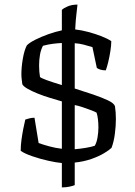

<svg xmlns="http://www.w3.org/2000/svg" viewBox="-20 -700 587 835"><path d="M249 115V9Q225 7 189.5 -1Q154 -9 120.5 -20.5Q87 -32 70 -44Q70 -68 73.5 -93Q77 -118 81.5 -141Q86 -164 90 -180Q96 -182 107 -185Q118 -188 130 -188L148 -78Q167 -71 194.5 -63.5Q222 -56 249 -53V-259Q225 -266 197 -274.5Q169 -283 143 -293.5Q117 -304 99 -314.5Q81 -325 77 -334Q76 -344 74.5 -354.5Q73 -365 73 -377Q73 -409 79.5 -446Q86 -483 97 -503Q109 -515 134 -527.5Q159 -540 189.5 -551Q220 -562 249 -568V-657Q257 -665 275 -672.5Q293 -680 317 -680Q316 -667 312.5 -640Q309 -613 307 -572Q334 -569 364 -561Q394 -553 421 -542.5Q448 -532 464 -521Q464 -503 460 -477.5Q456 -452 450.5 -429.5Q445 -407 440 -394Q426 -394 415.5 -397.5Q405 -401 401 -405L382 -495Q363 -501 343.5 -506Q324 -511 305 -512V-315Q347 -302 385 -289Q423 -276 449.5 -263.5Q476 -251 480 -238Q482 -225 483 -211Q484 -197 484 -182Q484 -152 479.5 -117.5Q475 -83 465 -57Q456 -48 433 -34Q410 -20 377 -8.5Q344 3 305 7V105Q299 108 283.5 111.5Q268 115 249 115ZM305 -51Q329 -53 353 -57Q377 -61 392 -66Q400 -79 404 -101.5Q408 -124 408 -146Q408 -164 406 -181Q404 -198 400 -210Q396 -213 378 -220Q360 -227 339 -234Q318 -241 305 -243ZM249 -330V-513Q229 -512 209.5 -509.5Q190 -507 167 -501Q158 -485 154 -462.5Q150 -440 150 -415Q150 -402 151 -389Q152 -376 154 -365Q160 -360 183 -351.5Q206 -343 249 -330Z"/></svg>

Font: Texturina 12pt Light
Style: Regular
Weight: 300
Designer: Guillermo Torres Carreño
Foundry: Omnibus-Type
Version: Version 1.002